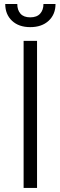

<svg xmlns="http://www.w3.org/2000/svg" viewBox="-20 -929 299 949"><path d="M194.8 -909.2H254.4Q254.4 -857.9 220.5 -826.4Q186.5 -794.9 129.4 -794.9Q72.8 -794.9 39.3 -826.4Q5.9 -857.9 5.9 -909.2H65.4Q65.4 -879.4 81.3 -861.3Q97.2 -843.3 129.4 -843.3Q162.1 -843.3 178.5 -861.6Q194.8 -879.9 194.8 -909.2ZM163.1 -727.1V0H96.7V-727.1Z"/></svg>

Font: Interop Light
Style: Regular
Weight: 300
Designer: Rasmus Andersson, Google, Jang Haemin
Foundry: jhaemin
Version: Version 1.007